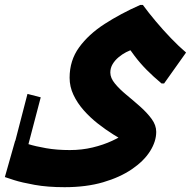

<svg xmlns="http://www.w3.org/2000/svg" viewBox="-57 -514 802 798"><path d="M50.6 125.5 -3.8 111.6 57.2 -123.7 112.3 -109.5ZM211.5 264Q140.6 264 86.9 254.3Q33.3 244.7 1.4 234.5Q-30.5 224.3 -36.8 221.9L5.9 71.3H16.7Q30.1 75.5 60.2 84.8Q90.2 94.2 134.5 101.9Q178.8 109.7 233 109.7Q283.3 109.7 328 98.9Q372.6 88.2 408.9 71.3Q445.3 54.5 469.5 36.9L473.5 79.7Q446.7 65.4 414.2 45.1Q381.8 24.8 349.5 -0.5Q317.3 -25.8 290.8 -55.8Q264.3 -85.8 248.3 -119.8Q232.3 -153.8 232.3 -190.8Q232.3 -262.7 271.8 -317.1Q311.2 -371.4 377.7 -414.4Q444.2 -457.3 525.9 -493.6H536.7Q559.3 -462.6 590.1 -425.9Q620.9 -389.1 653.8 -355Q686.7 -320.8 716.3 -295.6L625.1 -167.2H614.3Q580.4 -195.6 553 -223.2Q525.5 -250.9 502.2 -281.8Q478.8 -312.8 454.7 -349.3L517.2 -309.1Q511 -311.6 497.1 -308.5Q483.2 -305.5 467.2 -297.1Q451.1 -288.8 435.9 -276.1Q420.7 -263.5 411.1 -247.5Q401.5 -231.5 401.5 -212.4Q401.5 -190 420.7 -166.7Q439.9 -143.3 468.4 -119.9Q496.9 -96.4 525.4 -71.2Q553.9 -45.9 573.1 -19.9Q592.3 6.2 592.3 33.9Q592.3 73.9 566.6 114.6Q540.9 155.3 491.3 189.1Q441.7 223 371.6 243.5Q301.4 264 211.5 264Z"/></svg>

Font: Kufam
Style: Regular
Weight: 400
Designer: Wael Morcos, Artur Schmal
Foundry: Original Type
Version: Version 1.301; ttfautohint (v1.8.3)